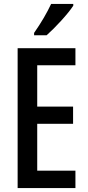

<svg xmlns="http://www.w3.org/2000/svg" viewBox="-20 -960 449 980"><path d="M354 -931V-940H241C220 -895 191 -845 154 -792V-780H218C261 -818 328 -890 354 -931ZM365 0V-89H170V-328H353V-416H170V-627H365V-714H70V0Z"/></svg>

Font: Noto Sans Lao ExtraCondensed Medium
Style: Regular
Weight: 500
Width: 2
Designer: Monotype Design Team
Foundry: Monotype Imaging Inc.
Version: Version 2.003